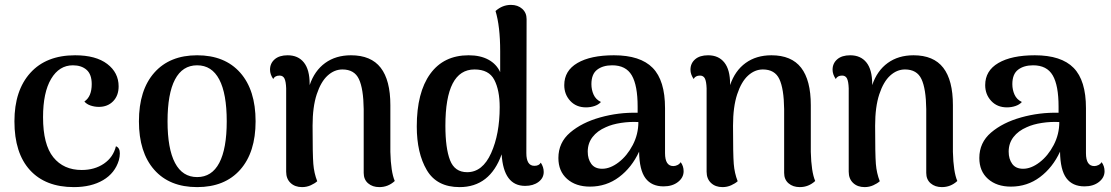

<svg xmlns="http://www.w3.org/2000/svg" viewBox="-20 -752 4544 785"><path d="M39 -256Q39 -382 104 -454Q169 -526 287 -526Q372 -526 418.5 -490.5Q465 -455 465 -399Q465 -361 442.5 -338Q420 -315 384 -315Q367 -315 350.5 -320.5Q334 -326 325 -337Q355 -357 355 -408Q355 -448 334 -466.5Q313 -485 278 -485Q222 -485 189 -429.5Q156 -374 156 -273Q156 -161 198 -109Q240 -57 314 -57Q367 -57 405 -83Q443 -109 454 -154Q470 -148 470 -125Q470 -112 466 -97Q450 -44 401.5 -15.5Q353 13 282 13Q166 13 102.5 -56.5Q39 -126 39 -256Z M548 -256Q548 -384 611 -455Q674 -526 786 -526Q899 -526 962 -455Q1025 -384 1025 -256Q1025 -129 962 -58Q899 13 786 13Q673 13 610.5 -58Q548 -129 548 -256ZM907 -256Q907 -369 876.5 -427Q846 -485 786 -485Q726 -485 695.5 -427Q665 -369 665 -256Q665 -144 695.5 -86Q726 -28 786 -28Q846 -28 876.5 -86Q907 -144 907 -256Z M1594 -12Q1567 13 1531 13Q1503 13 1485 -2.5Q1467 -18 1467 -45V-306Q1466 -389 1447.5 -428.5Q1429 -468 1380 -468Q1347 -468 1319.5 -443Q1292 -418 1275 -366.5Q1258 -315 1258 -238Q1258 -120 1261 -82Q1264 -44 1277 -11Q1267 -2 1250.5 5.5Q1234 13 1215 13Q1186 13 1168 -4Q1150 -21 1150 -50V-391Q1149 -419 1143 -431Q1137 -443 1123 -443Q1104 -443 1097 -429Q1084 -448 1084 -467Q1084 -493 1103 -509.5Q1122 -526 1156 -526Q1199 -526 1222.5 -496.5Q1246 -467 1246 -409V-404Q1266 -463 1309.5 -494.5Q1353 -526 1415 -526Q1497 -526 1536.5 -475Q1576 -424 1576 -322V-131Q1578 -49 1594 -12Z M2203 -49Q2203 -24 2181.5 -8Q2160 8 2127 8Q2039 8 2031 -121Q1983 13 1859 13Q1766 13 1725 -56.5Q1684 -126 1684 -235Q1684 -374 1739 -450Q1794 -526 1896 -526Q1944 -526 1977 -508Q2010 -490 2025 -457V-543Q2025 -644 2006 -707Q2034 -732 2069 -732Q2097 -732 2115 -716Q2133 -700 2133 -674L2132 -126Q2132 -74 2165 -74Q2184 -74 2191 -87Q2203 -69 2203 -49ZM2023 -314Q2023 -383 2001 -425.5Q1979 -468 1920 -468Q1801 -468 1801 -238Q1801 -146 1820 -97Q1839 -48 1890 -48Q1953 -48 1988 -126Q2023 -204 2023 -314Z M2775 -52Q2775 -26 2752 -8Q2729 10 2693 10Q2644 10 2619 -23.5Q2594 -57 2593 -132Q2563 -67 2511 -28Q2459 11 2392 11Q2334 11 2298.5 -20.5Q2263 -52 2263 -106Q2263 -169 2311 -210Q2359 -251 2434 -272Q2509 -293 2587 -291V-316Q2587 -403 2563 -444Q2539 -485 2483 -485Q2445 -485 2421.5 -467Q2398 -449 2398 -408Q2398 -385 2407 -365Q2416 -345 2437 -335Q2427 -324 2410.5 -318.5Q2394 -313 2376 -313Q2336 -313 2311.5 -339.5Q2287 -366 2287 -404Q2287 -463 2341 -494.5Q2395 -526 2490 -526Q2598 -526 2648.5 -474.5Q2699 -423 2699 -310V-126Q2699 -73 2733 -73Q2741 -73 2749.5 -77Q2758 -81 2763 -89Q2775 -73 2775 -52ZM2590 -253Q2555 -255 2519 -249.5Q2483 -244 2457 -232Q2422 -217 2402.5 -191.5Q2383 -166 2383 -132Q2383 -102 2397.5 -82Q2412 -62 2442 -62Q2475 -62 2509.5 -88.5Q2544 -115 2567 -159Q2590 -203 2590 -253Z M3313 -12Q3286 13 3250 13Q3222 13 3204 -2.5Q3186 -18 3186 -45V-306Q3185 -389 3166.5 -428.5Q3148 -468 3099 -468Q3066 -468 3038.5 -443Q3011 -418 2994 -366.5Q2977 -315 2977 -238Q2977 -120 2980 -82Q2983 -44 2996 -11Q2986 -2 2969.5 5.5Q2953 13 2934 13Q2905 13 2887 -4Q2869 -21 2869 -50V-391Q2868 -419 2862 -431Q2856 -443 2842 -443Q2823 -443 2816 -429Q2803 -448 2803 -467Q2803 -493 2822 -509.5Q2841 -526 2875 -526Q2918 -526 2941.5 -496.5Q2965 -467 2965 -409V-404Q2985 -463 3028.5 -494.5Q3072 -526 3134 -526Q3216 -526 3255.5 -475Q3295 -424 3295 -322V-131Q3297 -49 3313 -12Z M3894 -12Q3867 13 3831 13Q3803 13 3785 -2.5Q3767 -18 3767 -45V-306Q3766 -389 3747.5 -428.5Q3729 -468 3680 -468Q3647 -468 3619.5 -443Q3592 -418 3575 -366.5Q3558 -315 3558 -238Q3558 -120 3561 -82Q3564 -44 3577 -11Q3567 -2 3550.5 5.5Q3534 13 3515 13Q3486 13 3468 -4Q3450 -21 3450 -50V-391Q3449 -419 3443 -431Q3437 -443 3423 -443Q3404 -443 3397 -429Q3384 -448 3384 -467Q3384 -493 3403 -509.5Q3422 -526 3456 -526Q3499 -526 3522.5 -496.5Q3546 -467 3546 -409V-404Q3566 -463 3609.5 -494.5Q3653 -526 3715 -526Q3797 -526 3836.5 -475Q3876 -424 3876 -322V-131Q3878 -49 3894 -12Z M4496 -52Q4496 -26 4473 -8Q4450 10 4414 10Q4365 10 4340 -23.5Q4315 -57 4314 -132Q4284 -67 4232 -28Q4180 11 4113 11Q4055 11 4019.5 -20.5Q3984 -52 3984 -106Q3984 -169 4032 -210Q4080 -251 4155 -272Q4230 -293 4308 -291V-316Q4308 -403 4284 -444Q4260 -485 4204 -485Q4166 -485 4142.5 -467Q4119 -449 4119 -408Q4119 -385 4128 -365Q4137 -345 4158 -335Q4148 -324 4131.5 -318.5Q4115 -313 4097 -313Q4057 -313 4032.5 -339.5Q4008 -366 4008 -404Q4008 -463 4062 -494.5Q4116 -526 4211 -526Q4319 -526 4369.5 -474.5Q4420 -423 4420 -310V-126Q4420 -73 4454 -73Q4462 -73 4470.5 -77Q4479 -81 4484 -89Q4496 -73 4496 -52ZM4311 -253Q4276 -255 4240 -249.5Q4204 -244 4178 -232Q4143 -217 4123.5 -191.5Q4104 -166 4104 -132Q4104 -102 4118.5 -82Q4133 -62 4163 -62Q4196 -62 4230.5 -88.5Q4265 -115 4288 -159Q4311 -203 4311 -253Z"/></svg>

Font: Arima Madurai
Style: Bold
Weight: 700
Designer: Joana Correia and Natanael Gama
Foundry: NDISCOVER
Version: Version 1.019